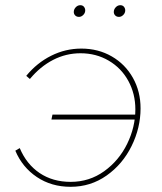

<svg xmlns="http://www.w3.org/2000/svg" viewBox="-20 -714 624 739"><path d="M39 -134 56 -144Q82 -82 132.5 -48Q183 -14 252 -14Q324 -14 381 -55Q438 -96 469.5 -160.5Q501 -225 501 -293Q501 -353 474 -402.5Q447 -452 398.5 -480.5Q350 -509 290 -509Q234 -509 184.5 -483.5Q135 -458 95 -410L81 -422Q122 -472 177 -499.5Q232 -527 293 -527Q358 -527 410 -497Q462 -467 491.5 -414.5Q521 -362 521 -297Q521 -222 486.5 -152Q452 -82 390.5 -38.5Q329 5 252 5Q178 5 122 -32.5Q66 -70 39 -134ZM182 -273H504L500 -254H178ZM264 -668Q264 -678 271.5 -686Q279 -694 289 -694Q298 -694 303 -688Q308 -682 308 -674Q308 -664 300.5 -656.5Q293 -649 284 -649Q275 -649 269.5 -654.5Q264 -660 264 -668ZM418 -668Q418 -678 425.5 -686Q433 -694 443 -694Q452 -694 457 -688Q462 -682 462 -674Q462 -664 454.5 -656.5Q447 -649 438 -649Q429 -649 423.5 -654.5Q418 -660 418 -668Z"/></svg>

Font: Fixel Italic Variable Display Thin
Style: Italic
Weight: 100
Italic angle: -10°
Designer: AlfaBravo + MacPaw
Foundry: Kyrylo Tkachov, Marchela Mozhyna, Serhii Makarenko, Maria Weinstein, Zakhar Kryvoshyya
Version: Version 1.210;Glyphs 3.2 (3217)